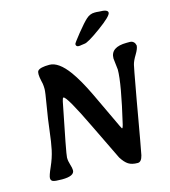

<svg xmlns="http://www.w3.org/2000/svg" viewBox="-131 -1045 1002 1130"><g transform="rotate(-15 370.0 -479.5)"><path d="M578.1 -938.5Q630.9 -938.5 630.9 -918.2Q630.9 -897.9 548.3 -837.9Q465.8 -777.8 445.3 -777.8L424.3 -774.9L421.4 -774.4L418.9 -773.9L410.2 -773.4Q393.6 -773.4 393.6 -789.6Q393.6 -794.9 435.3 -846.9Q477.1 -898.9 500 -919.4Q522.9 -939.9 549.8 -939.9H562.5Q572.8 -938.5 578.1 -938.5ZM687.5 -719.2H707Q724.1 -719.2 734.9 -704.1L740.2 -689.5Q740.2 -670.9 720.2 -637.9Q700.2 -605 695.1 -583Q689.9 -561 668.5 -441.4L656.7 -376.5Q649.4 -333 638.9 -274.9Q628.4 -216.8 616 -145.8Q603.5 -74.7 599.6 -57.1Q590.3 -19 567.9 -19Q532.2 -19 511.2 -32.5Q490.2 -45.9 469.7 -78.6Q466.3 -84 365.2 -294.2Q264.2 -504.4 244.6 -504.4Q239.3 -504.4 234.9 -482.9Q173.3 -179.2 173.3 -157.5Q173.3 -135.7 180.7 -113Q188 -90.3 188 -76.7Q188 -41 112.3 -41Q69.3 -41 57.1 -46.4Q44.9 -51.8 44.9 -66.4Q44.9 -81.1 66.4 -129.4Q87.9 -177.7 97.7 -223.4Q107.4 -269 115.2 -336.9Q123 -404.8 136.7 -483.9Q150.4 -563 150.4 -581.5Q150.4 -600.1 147.9 -615.2L144 -632.8Q138.2 -658.7 138.2 -674.3Q138.2 -689.9 143.6 -695.8Q158.2 -711.9 214.1 -711.9Q270 -711.9 330.6 -628.9Q371.6 -572.3 417.7 -476.1Q463.9 -379.9 496.3 -309.8Q528.8 -239.7 530.3 -239.7Q535.6 -239.7 540 -258.8Q596.2 -497.6 596.2 -580.6L588.4 -649.9Q588.4 -719.2 687.5 -719.2Z"/></g></svg>

Font: Averia Libre
Style: Bold Italic
Weight: 700
Italic angle: -6.90001°
Version: Version 1.002